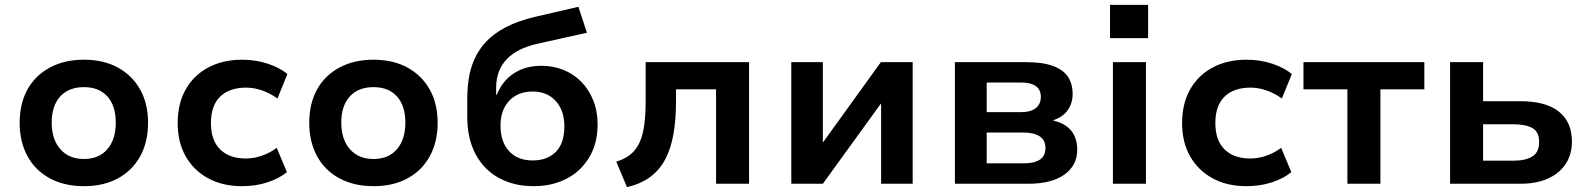

<svg xmlns="http://www.w3.org/2000/svg" viewBox="-20 -757 6549 791"><path d="M326 10Q245 10 185 -22.5Q125 -55 93 -114Q61 -173 61 -251Q61 -330 93 -388Q125 -446 185 -478.5Q245 -511 326 -511Q407 -511 466 -478.5Q525 -446 557.5 -388Q590 -330 590 -251Q590 -173 558 -114Q526 -55 466.5 -22.5Q407 10 326 10ZM325 -102Q388 -102 422.5 -142.5Q457 -183 457 -252Q457 -321 422.5 -359.5Q388 -398 326 -398Q263 -398 228 -359.5Q193 -321 193 -252Q193 -183 228.5 -142.5Q264 -102 325 -102Z M977 10Q897 10 837.5 -22.5Q778 -55 745 -113Q712 -171 712 -250Q712 -330 745 -388.5Q778 -447 838 -479Q898 -511 978 -511Q1034 -511 1083.5 -494.5Q1133 -478 1164 -452L1123 -351Q1095 -372 1061 -384Q1027 -396 994 -396Q925 -396 887 -359Q849 -322 849 -250Q849 -179 887 -141.5Q925 -104 993 -104Q1027 -104 1060.5 -116Q1094 -128 1120 -148L1162 -48Q1131 -22 1082.5 -6Q1034 10 977 10Z M1519 10Q1438 10 1378 -22.5Q1318 -55 1286 -114Q1254 -173 1254 -251Q1254 -330 1286 -388Q1318 -446 1378 -478.5Q1438 -511 1519 -511Q1600 -511 1659 -478.5Q1718 -446 1750.5 -388Q1783 -330 1783 -251Q1783 -173 1751 -114Q1719 -55 1659.5 -22.5Q1600 10 1519 10ZM1518 -102Q1581 -102 1615.5 -142.5Q1650 -183 1650 -252Q1650 -321 1615.5 -359.5Q1581 -398 1519 -398Q1456 -398 1421 -359.5Q1386 -321 1386 -252Q1386 -183 1421.5 -142.5Q1457 -102 1518 -102Z M2178 10Q2098 10 2036 -23.5Q1974 -57 1939.5 -121.5Q1905 -186 1905 -276V-349Q1905 -390 1911 -431.5Q1917 -473 1934 -512Q1951 -551 1982 -584.5Q2013 -618 2063 -644.5Q2113 -671 2186 -688L2363 -729L2398 -622L2195 -577Q2110 -558 2067 -512.5Q2024 -467 2024 -395V-367H2027Q2039 -399 2063 -426Q2087 -453 2124 -469.5Q2161 -486 2211 -486Q2258 -486 2300 -469.5Q2342 -453 2373.5 -421.5Q2405 -390 2423.5 -345Q2442 -300 2442 -244Q2442 -167 2408 -109.5Q2374 -52 2314.5 -21Q2255 10 2178 10ZM2174 -96Q2235 -96 2270 -131.5Q2305 -167 2305 -236Q2305 -302 2269.5 -341Q2234 -380 2174 -380Q2114 -380 2078 -342Q2042 -304 2042 -240Q2042 -172 2077.5 -134Q2113 -96 2174 -96Z M2563 14 2519 -91Q2555 -102 2578.5 -121.5Q2602 -141 2615.5 -171.5Q2629 -202 2634.5 -244.5Q2640 -287 2640 -344V-501H3066V0H2930V-389H2765V-340Q2765 -264 2754.5 -204.5Q2744 -145 2720.5 -100.5Q2697 -56 2658 -27.5Q2619 1 2563 14Z M3240 0V-501H3370V-171H3371L3609 -501H3740V0H3610V-330H3609L3370 0Z M3914 0V-501H4207Q4275 -501 4317.5 -485.5Q4360 -470 4379.5 -441Q4399 -412 4399 -370Q4399 -332 4379 -303.5Q4359 -275 4320 -262V-260Q4355 -252 4376.5 -235Q4398 -218 4408 -194Q4418 -170 4418 -140Q4418 -76 4365.5 -38Q4313 0 4216 0ZM4045 -84H4197Q4240 -84 4263.5 -99Q4287 -114 4287 -147Q4287 -180 4263 -195.5Q4239 -211 4197 -211H4045ZM4045 -295H4188Q4226 -295 4247 -311.5Q4268 -328 4268 -358Q4268 -388 4247 -402.5Q4226 -417 4188 -417H4045Z M4553 -600V-737H4710V-600ZM4565 0V-501H4701V0Z M5115 10Q5035 10 4975.5 -22.5Q4916 -55 4883 -113Q4850 -171 4850 -250Q4850 -330 4883 -388.5Q4916 -447 4976 -479Q5036 -511 5116 -511Q5172 -511 5221.5 -494.5Q5271 -478 5302 -452L5261 -351Q5233 -372 5199 -384Q5165 -396 5132 -396Q5063 -396 5025 -359Q4987 -322 4987 -250Q4987 -179 5025 -141.5Q5063 -104 5131 -104Q5165 -104 5198.5 -116Q5232 -128 5258 -148L5300 -48Q5269 -22 5220.5 -6Q5172 10 5115 10Z M5531 0V-389H5350V-501H5848V-389H5667V0Z M5954 0V-501H6090V-340H6244Q6349 -340 6402.5 -297Q6456 -254 6456 -173Q6456 -121 6430.5 -82Q6405 -43 6357.5 -21.5Q6310 0 6244 0ZM6090 -95H6215Q6265 -95 6293 -112.5Q6321 -130 6321 -172Q6321 -214 6293 -229.5Q6265 -245 6215 -245H6090Z"/></svg>

Font: Nunito Sans 7pt
Style: Bold
Weight: 700
Designer: Vernon Adams
Foundry: Vernon Adams
Version: Version 3.101;gftools[0.9.27]